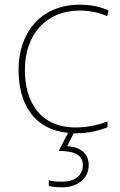

<svg xmlns="http://www.w3.org/2000/svg" viewBox="-20 -651 512 818"><path d="M302 -83C357 -83 405 -95 438 -109V-134C399 -118 350 -108 302 -108C150 -108 86 -218 86 -354C86 -502 175 -606 319 -606C357 -606 397 -600 437 -582L442 -607C405 -623 367 -631 319 -631C157 -631 59 -515 59 -354C59 -209 124 -99 270 -85L230 -8C301 -8 333 11 333 53C333 98 296 123 245 123C220 123 205 122 188 117V141C203 145 220 147 245 147C310 147 358 110 358 52C358 4 324 -25 266 -28L294 -83C297 -83 299 -83 302 -83Z"/></svg>

Font: Noto Sans Telugu UI Thin
Style: Regular
Weight: 100
Designer: Jelle Bosma - Monotype Design Team
Foundry: Monotype Imaging Inc.
Version: Version 2.005